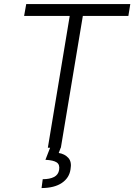

<svg xmlns="http://www.w3.org/2000/svg" viewBox="-20 -748 680 972"><path d="M102.1 -667.5 112.8 -727.5H639.6L629.9 -667.5H399.4L288.1 0H222.2L333 -667.5ZM234.4 -2H288.1L277.3 26.4Q307.6 31.2 325.9 51.3Q344.2 71.3 336.9 109.9Q330.6 152.8 293 178.2Q255.4 203.6 190.4 204.1L196.3 159.2Q231.9 159.2 253.7 147.9Q275.4 136.7 279.3 111.8Q283.7 85.4 267.1 74.2Q250.5 63 210 61Z"/></svg>

Font: Inter Tight Light
Style: Italic
Weight: 300
Italic angle: -9.39999°
Designer: Rasmus Andersson
Foundry: rsms
Version: Version 3.004